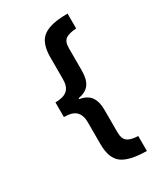

<svg xmlns="http://www.w3.org/2000/svg" viewBox="-215 -813 930 1070"><g transform="rotate(-30 250.0 -278.0)"><path d="M403 164Q292 163 245 128Q198 93 198 1V-140Q198 -184 175 -207.5Q152 -231 97 -231V-325Q149 -325 173.5 -346.5Q198 -368 198 -416V-558Q198 -615 216.5 -650.5Q235 -686 279.5 -703Q324 -720 403 -720V-624Q359 -622 336 -607.5Q313 -593 313 -550V-405Q313 -349 291.5 -319Q270 -289 221 -281V-275Q271 -266 292 -235.5Q313 -205 313 -153V-7Q313 32 333 49Q353 66 403 68Z"/></g></svg>

Font: Noto Sans Mono ExtraCondensed
Style: Bold
Weight: 700
Width: 2
Designer: Monotype Design Team
Foundry: Monotype Imaging Inc.
Version: Version 2.014